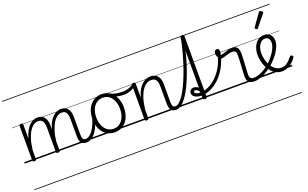

<svg xmlns="http://www.w3.org/2000/svg" viewBox="-126 -1534 4097 2554"><g transform="rotate(-20 1922.5 -257.0)"><path d="M867 17Q844 17 826.5 10.5Q809 4 797.5 -11Q786 -26 780 -49Q774 -72 774 -105V-344Q774 -386 766 -414Q758 -442 740 -456Q722 -470 691 -470Q660 -470 629 -449.5Q598 -429 570 -385.5Q542 -342 521 -272.5Q500 -203 490 -104L467 -103Q471 -223 494 -303.5Q517 -384 551.5 -431.5Q586 -479 624.5 -499Q663 -519 696 -519Q733 -519 762 -503.5Q791 -488 808.5 -452Q826 -416 826 -354V-109Q826 -69 836 -50Q846 -31 873 -31Q883 -31 887.5 -23.5Q892 -16 891.5 -7Q891 2 885 9.5Q879 17 867 17ZM132 15Q120 15 113.5 10.5Q107 6 107 -4V-496Q107 -506 113.5 -510.5Q120 -515 132 -515Q146 -515 152.5 -510.5Q159 -506 159 -496V-295Q177 -360 201.5 -403Q226 -446 254 -471.5Q282 -497 310 -508Q338 -519 363 -519Q400 -519 429.5 -503.5Q459 -488 476.5 -452Q494 -416 494 -354V-4Q494 6 487.5 10.5Q481 15 467 15Q453 15 447 10.5Q441 6 441 -4V-344Q441 -386 433 -414Q425 -442 407 -456Q389 -470 357 -470Q327 -470 297 -451.5Q267 -433 239.5 -392.5Q212 -352 191 -287.5Q170 -223 159 -129V-4Q159 6 152.5 10.5Q146 15 132 15ZM0 365H964V375H0ZM0 -20H964V0H0ZM0 -505H964V-500H0ZM0 -885H964V-875H0Z M869 17Q858 17 852.5 9.5Q847 2 847.5 -7Q848 -16 855 -23.5Q862 -31 875 -31Q902 -31 928 -49.5Q954 -68 977.5 -101Q1001 -134 1020 -177.5Q1039 -221 1053 -272Q1056 -282 1064 -284Q1072 -286 1079 -281.5Q1086 -277 1084 -266Q1074 -212 1055 -161.5Q1036 -111 1008 -70.5Q980 -30 945 -6.5Q910 17 869 17ZM964 365V375ZM964 -20V0ZM964 -505V-500ZM964 -885V-875Z M1272 19Q1204 19 1153.5 -14.5Q1103 -48 1075.5 -108.5Q1048 -169 1048 -250Q1048 -310 1064.5 -359Q1081 -408 1111.5 -444Q1142 -480 1182.5 -499.5Q1223 -519 1272 -519Q1338 -519 1388 -485Q1438 -451 1466.5 -390.5Q1495 -330 1495 -251Q1495 -203 1484.5 -161.5Q1474 -120 1455 -87Q1436 -54 1409 -30Q1382 -6 1347.5 6.5Q1313 19 1272 19ZM1272 -31Q1311 -31 1341.5 -47Q1372 -63 1394 -92.5Q1416 -122 1428 -162.5Q1440 -203 1440 -251Q1440 -315 1419 -364.5Q1398 -414 1361 -441.5Q1324 -469 1272 -469Q1233 -469 1202 -453Q1171 -437 1149 -408Q1127 -379 1115 -339Q1103 -299 1103 -250Q1103 -186 1124 -136.5Q1145 -87 1182.5 -59Q1220 -31 1272 -31ZM964 365H1565V375H964ZM964 -20H1565V0H964ZM964 -505H1565V-500H964ZM964 -885H1565V-875H964Z M1548 -409Q1507 -409 1459 -420Q1411 -431 1355 -460Q1348 -463 1346.5 -470Q1345 -477 1347.5 -484.5Q1350 -492 1356 -495Q1362 -498 1370 -494Q1412 -471 1458 -462Q1504 -453 1551 -453Q1579 -453 1608.5 -459Q1638 -465 1663.5 -477Q1689 -489 1705 -504Q1711 -511 1717.5 -509.5Q1724 -508 1728.5 -502Q1733 -496 1733 -488Q1733 -480 1726 -472Q1700 -450 1670.5 -435.5Q1641 -421 1610 -415Q1579 -409 1548 -409ZM1565 365V375ZM1565 -20V0ZM1565 -505V-500ZM1565 -885V-875Z M2142 17Q2119 17 2100.5 10.5Q2082 4 2070 -11Q2058 -26 2052 -49Q2046 -72 2046 -105V-344Q2046 -386 2037.5 -414Q2029 -442 2009.5 -456Q1990 -470 1957 -470Q1925 -470 1893.5 -452Q1862 -434 1833.5 -394Q1805 -354 1783 -289Q1761 -224 1750 -128V-4Q1750 6 1743 10.5Q1736 15 1722 15Q1710 15 1703.5 10.5Q1697 6 1697 -4V-496Q1697 -506 1703.5 -510.5Q1710 -515 1722 -515Q1736 -515 1743 -510.5Q1750 -506 1750 -496V-295Q1767 -360 1792 -403Q1817 -446 1846.5 -471.5Q1876 -497 1905.5 -508Q1935 -519 1962 -519Q2000 -519 2031.5 -503.5Q2063 -488 2081 -452Q2099 -416 2099 -354V-109Q2099 -69 2109 -50Q2119 -31 2148 -31Q2158 -31 2163 -23.5Q2168 -16 2167.5 -7Q2167 2 2160.5 9.5Q2154 17 2142 17ZM1565 365H2236V375H1565ZM1565 -20H2236V0H1565ZM1565 -505H2236V-500H1565ZM1565 -885H2236V-875H1565Z M2138 17Q2128 17 2123.5 9.5Q2119 2 2120 -7Q2121 -16 2126.5 -23.5Q2132 -31 2143 -31Q2172 -31 2203 -58.5Q2234 -86 2265 -133.5Q2296 -181 2325.5 -243Q2355 -305 2382 -374.5Q2409 -444 2432.5 -515.5Q2456 -587 2474 -653.5Q2492 -720 2504.5 -776Q2517 -832 2521 -870Q2522 -878 2527.5 -881.5Q2533 -885 2540.5 -885Q2548 -885 2553 -881Q2558 -877 2558 -870Q2553 -826 2541 -764.5Q2529 -703 2511 -631.5Q2493 -560 2468.5 -485Q2444 -410 2415.5 -337.5Q2387 -265 2354.5 -201Q2322 -137 2286.5 -88Q2251 -39 2213.5 -11Q2176 17 2138 17ZM2236 365H2261V375H2236ZM2236 -20H2261V0H2236ZM2236 -505H2261V-500H2236ZM2236 -885H2261V-875H2236Z M2549 14Q2535 14 2528.5 9.5Q2522 5 2522 -4V-870Q2522 -879 2528.5 -884Q2535 -889 2548 -889Q2563 -889 2569.5 -884Q2576 -879 2576 -870V-4Q2576 5 2569.5 9.5Q2563 14 2549 14ZM2261 365H2775V375H2261ZM2261 -20H2775V0H2261ZM2261 -505H2775V-500H2261ZM2261 -885H2775V-875H2261Z M2518 -45Q2487 -45 2458.5 -54Q2430 -63 2412 -81Q2394 -99 2394 -126Q2394 -151 2411 -167Q2428 -183 2454 -183Q2480 -183 2502.5 -170.5Q2525 -158 2539 -135Q2553 -112 2553 -80L2522 -66Q2522 -92 2512 -108.5Q2502 -125 2487.5 -133Q2473 -141 2460 -141Q2442 -141 2442 -125Q2442 -109 2462.5 -99Q2483 -89 2517 -89Q2575 -89 2633 -115.5Q2691 -142 2743.5 -191Q2796 -240 2837 -308Q2878 -376 2900 -459Q2902 -468 2909 -471Q2916 -474 2924 -472.5Q2932 -471 2937.5 -466Q2943 -461 2941 -453Q2918 -365 2875 -290Q2832 -215 2774.5 -160.5Q2717 -106 2651 -75.5Q2585 -45 2518 -45ZM2775 365V375ZM2775 -20V0ZM2775 -505V-500ZM2775 -885V-875Z M3246 17Q3220 17 3200.5 10Q3181 3 3168 -10Q3155 -23 3149 -42Q3143 -61 3143 -86Q3143 -112 3145 -148.5Q3147 -185 3149.5 -226Q3152 -267 3154 -307Q3156 -347 3156 -379Q3156 -424 3144 -438.5Q3132 -453 3104 -453Q3076 -453 3044 -444.5Q3012 -436 2983 -427Q2954 -418 2935 -418Q2921 -418 2908 -433Q2895 -448 2887 -469Q2879 -490 2879 -510Q2879 -524 2884 -534.5Q2889 -545 2898.5 -551.5Q2908 -558 2921 -558Q2937 -558 2944.5 -545.5Q2952 -533 2952 -513Q2952 -503 2949.5 -488Q2947 -473 2944 -464Q2961 -465 2981 -471.5Q3001 -478 3023 -485.5Q3045 -493 3068 -498.5Q3091 -504 3113 -504Q3146 -504 3167 -493Q3188 -482 3198.5 -455Q3209 -428 3209 -382Q3209 -348 3206.5 -308Q3204 -268 3202 -227.5Q3200 -187 3197.5 -152Q3195 -117 3195 -95Q3195 -68 3207 -49.5Q3219 -31 3252 -31Q3263 -31 3267.5 -23.5Q3272 -16 3271.5 -7Q3271 2 3265 9.5Q3259 17 3246 17ZM2775 365H3343V375H2775ZM2775 -20H3343V0H2775ZM2775 -505H3343V-500H2775ZM2775 -885H3343V-875H2775Z M3249 17Q3237 17 3231.5 9.5Q3226 2 3227.5 -7Q3229 -16 3236 -23.5Q3243 -31 3255 -31Q3301 -31 3358 -55.5Q3415 -80 3469 -127Q3477 -134 3484 -131.5Q3491 -129 3495 -122Q3499 -115 3499 -106.5Q3499 -98 3493 -93Q3451 -56 3407 -31.5Q3363 -7 3322.5 5Q3282 17 3249 17ZM3343 365V375ZM3343 -20V0ZM3343 -505V-500ZM3343 -885V-875Z M3466 -123Q3485 -138 3502 -154Q3519 -170 3534 -188Q3564 -222 3587 -258Q3610 -294 3623 -328Q3636 -362 3636 -391Q3636 -430 3618 -450Q3600 -470 3566 -470Q3548 -470 3529 -460Q3510 -450 3494 -428.5Q3478 -407 3468 -375.5Q3458 -344 3458 -301Q3458 -252 3471 -204Q3484 -156 3508.5 -117Q3533 -78 3567.5 -54.5Q3602 -31 3644 -31Q3683 -31 3712.5 -48Q3742 -65 3764 -89Q3786 -113 3801 -133Q3809 -141 3816.5 -140.5Q3824 -140 3833 -134Q3841 -127 3844 -120Q3847 -113 3840 -104Q3822 -75 3791 -46.5Q3760 -18 3721.5 0Q3683 18 3639 18Q3591 18 3552.5 -2Q3514 -22 3486 -55.5Q3458 -89 3439.5 -130.5Q3421 -172 3412 -215Q3403 -258 3403 -297Q3403 -333 3410.5 -366.5Q3418 -400 3432.5 -427.5Q3447 -455 3467.5 -475.5Q3488 -496 3514.5 -507.5Q3541 -519 3572 -519Q3611 -519 3637.5 -503Q3664 -487 3678 -459Q3692 -431 3692 -396Q3692 -361 3676.5 -322Q3661 -283 3635 -243Q3609 -203 3575 -166Q3555 -144 3534 -124Q3513 -104 3490 -86ZM3343 365H3787V375H3343ZM3343 -20H3787V0H3343ZM3343 -505H3787V-500H3343ZM3343 -885H3787V-875H3343Z M3517 -623Q3510 -623 3500 -631Q3490 -639 3490 -647Q3490 -649 3491.5 -651.5Q3493 -654 3495 -659L3614 -827Q3617 -832 3621 -834.5Q3625 -837 3631 -837Q3637 -837 3645.5 -832Q3654 -827 3660.5 -820.5Q3667 -814 3667 -808Q3667 -803 3666 -800.5Q3665 -798 3660 -792L3530 -632Q3524 -623 3517 -623Z"/></g></svg>

Font: Playwrite AT Guides
Style: Regular
Weight: 400
Designer: Veronika Burian, José Scaglione
Foundry: TypeTogether
Version: Version 1.003